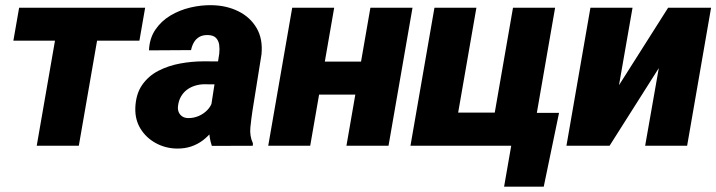

<svg xmlns="http://www.w3.org/2000/svg" viewBox="-20 -558 2742 735"><path d="M373.5 -528.3 281.7 0H120.6L212.4 -528.3ZM535.6 -528.3 513.7 -402.3H31.2L53.2 -528.3Z M785.2 -132.8 819.3 -352.5Q821.3 -370.1 819.1 -386.2Q816.9 -402.3 806.9 -412.8Q796.9 -423.3 775.9 -423.8Q756.8 -424.3 743.7 -417Q730.5 -409.7 722.7 -396.5Q714.8 -383.3 711.4 -366.2L550.3 -365.2Q552.2 -411.1 574.7 -444.3Q597.2 -477.5 632.3 -498.5Q667.5 -519.5 709.2 -529.3Q751 -539.1 791.5 -538.1Q847.2 -537.1 892.3 -514.9Q937.5 -492.7 962.2 -450.9Q986.8 -409.2 981 -349.6L946.3 -132.8Q941.9 -103.5 938.5 -70.6Q935.1 -37.6 948.2 -9.3L947.8 0L791 0.5Q780.3 -31.2 780.3 -65.4Q780.3 -99.6 785.2 -132.8ZM837.4 -322.8 822.8 -234.9 759.8 -235.4Q741.2 -234.9 724.4 -229.2Q707.5 -223.6 694.3 -213.4Q681.2 -203.1 672.6 -188Q664.1 -172.9 661.6 -153.3Q659.7 -140.1 663.8 -129.6Q668 -119.1 677 -112.8Q686 -106.4 699.7 -106Q720.7 -105.5 740.2 -113.8Q759.8 -122.1 774.2 -137.2Q788.6 -152.3 793.9 -172.4L822.3 -103.5Q809.6 -78.1 793.2 -57.1Q776.9 -36.1 756.6 -20.8Q736.3 -5.4 711.4 2.9Q686.5 11.2 656.2 10.7Q612.8 9.8 576.2 -10.3Q539.6 -30.3 518.1 -64.9Q496.6 -99.6 498 -145Q500 -197.8 523.9 -232.4Q547.9 -267.1 586.2 -286.9Q624.5 -306.6 669.7 -314.9Q714.8 -323.2 759.3 -323.2Z M1421.4 -322.3 1398.9 -195.8H1142.1L1164.6 -322.3ZM1259.3 -528.3 1167.5 0H1006.8L1098.6 -528.3ZM1559.1 -528.3 1467.3 0H1306.2L1397.9 -528.3Z M1551.3 0 1643.1 -528.3H1803.7L1733.9 -127H1874L1943.8 -528.3H2105L2013.2 0ZM2120.1 -126 2061.5 156.7H1909.7L1937 0H1883.8L1905.8 -126Z M2349.6 -231.9 2537.6 -528.3H2702.1L2610.4 0H2449.7L2502 -297.4L2313.5 0H2148.4L2240.2 -528.3H2401.4Z"/></svg>

Font: Roboto Black
Style: Italic
Weight: 900
Italic angle: -12°
Designer: Christian Robertson
Foundry: Google
Version: Version 3.0; 2020